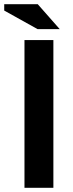

<svg xmlns="http://www.w3.org/2000/svg" viewBox="-42 -890 347 910"><path d="M74 -700H211V0H74ZM241 -752H136L-22 -840V-870H137Z"/></svg>

Font: PTSans
Style: Bold
Weight: 700
Designer: A.Korolkova, O.Umpeleva, V.Yefimov
Foundry: ParaType Ltd
Version: Version 2.003W OFL